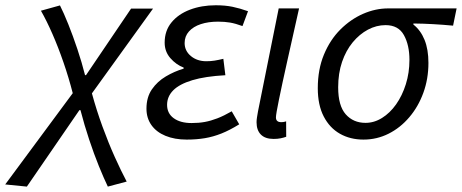

<svg xmlns="http://www.w3.org/2000/svg" viewBox="-106 -518 1754 729"><path d="M-4 190.5 -86.2 182.3 170.2 -164.2Q155 -223.5 135 -281.2Q115.1 -338.9 93 -389.3Q71 -439.6 49.4 -477.3L121.7 -497.4Q135.9 -469.4 153.5 -425.6Q171 -381.9 187.9 -331.3Q204.8 -280.8 216.9 -232.7H220.6L391.7 -485.4H475.1L243 -163.5Q260.3 -99.9 282.9 -37.9Q305.5 24.1 329.7 77.9Q353.9 131.6 375 171.4L303.4 190.5Q288.3 159.1 269.5 112.9Q250.7 66.6 232.5 11.8Q214.3 -42.9 199.5 -99.9H195.5Z M602.8 12Q557 12 522.3 -2.3Q487.6 -16.6 468.9 -43.1Q450.1 -69.7 450.1 -105.4Q450.1 -148.7 470.6 -178.6Q491.2 -208.6 523.7 -227.8Q556.1 -247 591.3 -257.4V-261.4Q562.6 -272.4 540.9 -297.2Q519.2 -322 519.2 -356Q519.2 -401.3 545.1 -432.8Q570.9 -464.4 615.1 -481.2Q659.3 -498 713.3 -498Q749 -498 777 -492.2Q804.9 -486.4 835.7 -475.4L814.7 -419Q788 -428.8 767.5 -432.3Q747 -435.8 721.7 -435.8Q685 -435.8 656.5 -426.4Q628.1 -417.1 611.5 -398.7Q595 -380.3 595 -354.6Q595 -325 618.7 -305.2Q642.4 -285.5 677.4 -285.5Q694.3 -285.5 709 -287.9Q723.7 -290.3 742 -294.7L749.7 -232.4Q672.9 -228.2 623.9 -213.4Q575 -198.6 551.7 -175Q528.4 -151.4 528.4 -119.9Q528.4 -87.3 553.7 -69.1Q579 -50.8 621.4 -50.8Q648.9 -50.8 671.8 -55Q694.7 -59.2 719.2 -68.7Q743.7 -78.1 773.8 -95.4L802.3 -46Q766.2 -23.6 734.8 -11.1Q703.3 1.4 671.7 6.7Q640 12 602.8 12Z M932.8 9.5Q900.9 9.5 884.5 -7.1Q868.1 -23.6 868.1 -53.8Q868.1 -62.4 869.8 -72.8Q871.5 -83.1 873.6 -95.2L952.2 -486.1H1029.5Q1004.5 -375.1 984.6 -285.6Q964.6 -196.2 953.2 -140Q941.7 -83.8 941.7 -72.5Q941.7 -62.5 947.2 -58.3Q952.7 -54.1 960.8 -54.1Q964.5 -54.1 969.1 -54.6Q973.7 -55.1 980.4 -57.3L980.7 1.3Q971.5 4.6 959.6 7.1Q947.8 9.5 932.8 9.5Z M1273.9 12Q1223.9 12 1184.8 -10.1Q1145.7 -32.2 1123.2 -75.7Q1100.6 -119.2 1100.6 -183.2Q1100.6 -254.4 1123.9 -310.6Q1147.2 -366.8 1186.2 -405.8Q1225.3 -444.8 1272.5 -465.5Q1319.7 -486.1 1367.9 -486.1H1627.7L1614.3 -420.6Q1575.1 -424.3 1538.7 -426.3Q1502.2 -428.4 1463.6 -428.8V-424.8Q1491.1 -403.1 1505.9 -366.8Q1520.7 -330.6 1520.7 -279.1Q1520.7 -218.5 1501.4 -165.6Q1482.1 -112.7 1448 -72.8Q1414 -32.8 1369.5 -10.4Q1324.9 12 1273.9 12ZM1281.8 -51.5Q1314.7 -51.5 1344.6 -70.2Q1374.6 -88.8 1397.9 -121.7Q1421.2 -154.7 1434.9 -198.2Q1448.6 -241.8 1448.6 -290.6Q1448.6 -346.9 1427.6 -384.7Q1406.7 -422.6 1357.8 -422.6Q1323.4 -422.6 1291.1 -405.5Q1258.9 -388.3 1233.2 -357.3Q1207.5 -326.2 1192.7 -282.9Q1178 -239.7 1178 -186.4Q1178 -116.4 1206.7 -84Q1235.5 -51.5 1281.8 -51.5Z"/></svg>

Font: Source Sans 3
Style: Italic
Weight: 200
Italic angle: -11°
Designer: Paul D. Hunt
Foundry: Adobe
Version: Version 3.046;hotconv 1.0.118;makeotfexe 2.5.65603